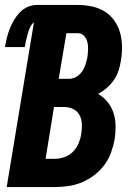

<svg xmlns="http://www.w3.org/2000/svg" viewBox="-27 -755 547 775"><path d="M0 0 110 -665Q99 -656 93.5 -643Q88 -630 84.5 -617Q81 -604 78 -591Q75 -578 73 -565H-7Q-4 -583 0.5 -601.5Q5 -620 12 -638Q19 -656 29 -673Q39 -690 52.5 -704.5Q66 -719 84.5 -727Q103 -735 121 -735H287Q316 -735 344 -729Q372 -723 395 -709Q418 -695 434 -672.5Q450 -650 457.5 -623.5Q465 -597 465.5 -568Q466 -539 461 -510Q458 -490 451.5 -470Q445 -450 433 -432.5Q421 -415 404.5 -400.5Q388 -386 369 -376Q391 -363 407 -343.5Q423 -324 431 -299.5Q439 -275 439.5 -248Q440 -221 436 -194Q431 -167 421.5 -140Q412 -113 394.5 -89.5Q377 -66 353.5 -48Q330 -30 303.5 -19Q277 -8 249.5 -4Q222 0 195 0ZM210 -437H253Q268 -437 282 -445.5Q296 -454 305 -467.5Q314 -481 318.5 -496Q323 -511 326 -525Q328 -541 328.5 -556.5Q329 -572 325.5 -586Q322 -600 312 -610.5Q302 -621 287 -621H241ZM157 -114H195Q214 -114 233.5 -121Q253 -128 267.5 -142.5Q282 -157 290 -176Q298 -195 301 -214Q304 -234 303.5 -253.5Q303 -273 294.5 -289.5Q286 -306 269 -314.5Q252 -323 233 -323H191Z"/></svg>

Font: Iosevka SS04 Heavy
Style: Italic
Weight: 900
Italic angle: -9°
Monospace: yes
Designer: Belleve Invis
Foundry: Belleve Invis
Version: Version 19.0.0; ttfautohint (v1.8.4)